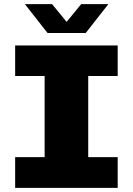

<svg xmlns="http://www.w3.org/2000/svg" viewBox="-20 -905 640 925"><path d="M53 0V-148H195V-539H53V-686H547V-539H405V-148H547V0ZM209 -746 100 -885H231L317 -780H285L371 -885H502L393 -746Z"/></svg>

Font: Chivo Mono Black
Style: Regular
Weight: 900
Designer: Hector Gatti
Foundry: Omnibus-Type
Version: Version 1.008